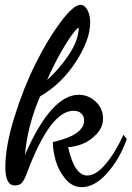

<svg xmlns="http://www.w3.org/2000/svg" viewBox="-20 -734 543 792"><path d="M2 -44Q2 -131 39.5 -251.5Q77 -372 127 -472Q177 -572 230 -643Q283 -714 312 -714Q329 -714 340.5 -693Q352 -672 352 -641Q352 -570 293 -479Q234 -388 145 -336Q92 -211 83 -95Q191 -343 305 -343Q345 -343 375 -314.5Q405 -286 405 -245Q405 -208 377 -179.5Q349 -151 318 -139.5Q287 -128 261 -127Q287 -10 340 -10Q376 -10 416 -57.5Q456 -105 489 -178L503 -161Q475 -80 423 -21Q371 38 317 38Q278 38 249.5 3.5Q221 -31 209.5 -72Q198 -113 198 -148Q327 -177 327 -237Q327 -255 315.5 -266Q304 -277 283 -277Q187 -277 91 -20Q80 10 70 20.5Q60 31 41 31Q2 31 2 -44ZM174 -404Q223 -447 263.5 -507.5Q304 -568 305 -620Q289 -613 250 -550Q211 -487 174 -404Z"/></svg>

Font: TypoPRO Dancing Script
Style: Bold
Weight: 700
Designer: Pablo Impallari
Foundry: Pablo Impallari. www.impallari.com Igino Marini. www.ikern.com
Version: Version 1.002